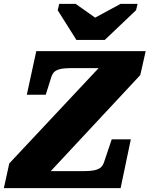

<svg xmlns="http://www.w3.org/2000/svg" viewBox="-60 -975 775 995"><path d="M336 -768H483L645 -922L653 -955H565L384 -857L472 -856L332 -955H247L239 -922ZM118 -88H355Q385 -88 406 -89.5Q427 -91 441.5 -96Q456 -101 464.5 -109.5Q473 -118 478 -131L519 -253H618L565 0H-40L-12 -128L497 -671L519 -622H314Q291 -622 273.5 -620.5Q256 -619 242.5 -614.5Q229 -610 220.5 -601.5Q212 -593 207 -579L177 -484H79L128 -710H695L667 -586L145 -26Z"/></svg>

Font: Roboto Serif ExtraBold
Style: Italic
Weight: 800
Italic angle: -10°
Version: Version 1.007